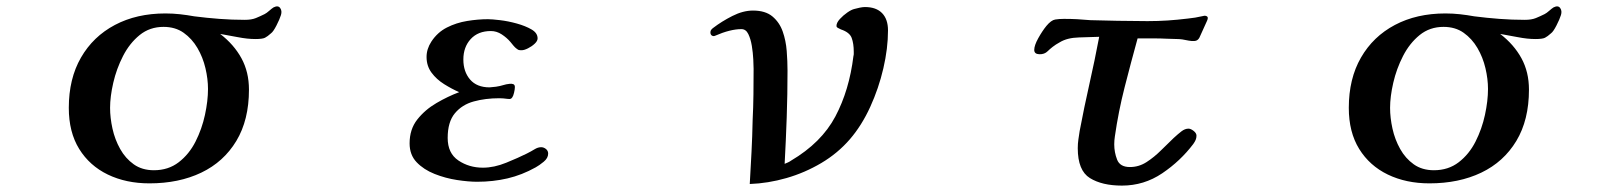

<svg xmlns="http://www.w3.org/2000/svg" viewBox="-20 -567 5040 600"><path d="M630 -289Q630 -320 622 -354Q614 -388 597 -417Q580 -446 554 -464.5Q528 -483 491 -483Q448 -483 416.5 -457.5Q385 -432 364.5 -392Q344 -352 334 -308.5Q324 -265 324 -230Q324 -199 331.5 -165Q339 -131 355.5 -101.5Q372 -72 398 -53.5Q424 -35 461 -35Q506 -35 538.5 -60Q571 -85 591 -124.5Q611 -164 620.5 -208Q630 -252 630 -289ZM858 -520Q854 -507 844 -487.5Q834 -468 827 -463Q816 -453 808 -449Q800 -445 778 -445Q753 -445 722.5 -451Q692 -457 668 -461Q711 -428 734.5 -385Q758 -342 758 -287Q758 -192 718.5 -126.5Q679 -61 609 -27.5Q539 6 447 6Q374 6 317 -21.5Q260 -49 227.5 -101.5Q195 -154 195 -230Q195 -321 233 -387Q271 -453 339 -489Q407 -525 497 -525Q520 -525 542.5 -522.5Q565 -520 587 -516Q626 -511 665.5 -508Q705 -505 745 -505Q766 -505 779.5 -510.5Q793 -516 807 -523Q813 -526 821.5 -533.5Q830 -541 835 -544Q849 -551 855.5 -542Q862 -533 858 -520Z M1693 -87Q1693 -73 1679 -61.5Q1665 -50 1654 -44Q1611 -20 1566 -9.5Q1521 1 1471 1Q1444 1 1408 -4.5Q1372 -10 1338 -23.5Q1304 -37 1282 -60Q1260 -83 1260 -119Q1260 -163 1284 -193.5Q1308 -224 1344 -245Q1380 -266 1415 -279Q1392 -289 1368 -304Q1344 -319 1328.5 -340Q1313 -361 1313 -389Q1313 -414 1328 -437Q1347 -466 1376.5 -481Q1406 -496 1440 -501.5Q1474 -507 1505 -507Q1517 -507 1542.5 -504Q1568 -501 1595 -493.5Q1622 -486 1641 -475Q1660 -464 1660 -447Q1660 -439 1651 -430.5Q1642 -422 1630 -416Q1618 -410 1610 -410Q1603 -410 1600.5 -411Q1598 -412 1593 -416Q1590 -418 1584 -425Q1578 -432 1575 -436Q1564 -449 1548 -459.5Q1532 -470 1514 -470Q1474 -470 1451 -445Q1428 -420 1428 -381Q1428 -343 1449 -318.5Q1470 -294 1510 -294Q1512 -294 1520 -295Q1528 -296 1530 -296Q1543 -298 1552.5 -301Q1562 -304 1572 -305Q1579 -306 1584 -304Q1589 -302 1589 -295Q1589 -288 1586.5 -277.5Q1584 -267 1581 -263Q1579 -260 1576.5 -258.5Q1574 -257 1566 -258Q1552 -260 1540 -260Q1497 -260 1460.5 -250Q1424 -240 1401.5 -213Q1379 -186 1379 -136Q1379 -88 1412.5 -65.5Q1446 -43 1489 -43Q1524 -43 1562 -58.5Q1600 -74 1626 -87Q1640 -94 1650.5 -100.5Q1661 -107 1671 -107Q1679 -107 1686 -101.5Q1693 -96 1693 -87Z M2755 -472Q2755 -416 2740.5 -353.5Q2726 -291 2699.5 -233Q2673 -175 2636 -132Q2598 -88 2546.5 -57.5Q2495 -27 2437.5 -10.5Q2380 6 2323 8Q2326 -45 2328.5 -92.5Q2331 -140 2332 -192Q2334 -230 2334.5 -272Q2335 -314 2335 -352Q2335 -361 2334 -381.5Q2333 -402 2329.5 -423.5Q2326 -445 2318.5 -460.5Q2311 -476 2297 -476Q2262 -476 2214 -455Q2209 -453 2204.5 -456Q2200 -459 2200 -466Q2200 -471 2203 -474.5Q2206 -478 2209 -480Q2235 -500 2268.5 -517Q2302 -534 2333 -534Q2372 -534 2394 -515.5Q2416 -497 2426 -468.5Q2436 -440 2438.5 -407.5Q2441 -375 2441 -346Q2441 -273 2438.5 -200.5Q2436 -128 2432 -55Q2437 -57 2442.5 -59.5Q2448 -62 2452 -65Q2547 -121 2590.5 -203Q2634 -285 2647 -392Q2648 -395 2648 -398.5Q2648 -402 2648 -405Q2648 -431 2641.5 -448.5Q2635 -466 2608 -475Q2604 -477 2599 -479.5Q2594 -482 2594 -486Q2594 -496 2604.5 -507.5Q2615 -519 2628 -528Q2641 -537 2650 -539Q2657 -541 2666.5 -543Q2676 -545 2683 -545Q2718 -545 2736.5 -526Q2755 -507 2755 -472Z M3728 -449Q3723 -440 3714 -439Q3705 -438 3695 -440Q3673 -445 3659 -445Q3645 -445 3626 -446Q3607 -447 3587 -447Q3567 -447 3547 -447H3535Q3514 -371 3494.5 -294.5Q3475 -218 3464 -141Q3463 -135 3462.5 -128.5Q3462 -122 3462 -116Q3462 -91 3471 -68Q3480 -45 3511 -45Q3539 -45 3563 -60.5Q3587 -76 3608.5 -97.5Q3630 -119 3648 -136Q3661 -148 3672 -156.5Q3683 -165 3694 -165Q3701 -165 3710 -158Q3719 -151 3719 -143Q3719 -136 3716.5 -130Q3714 -124 3709 -117Q3669 -64 3612 -25.5Q3555 13 3486 13Q3424 13 3386 -10.5Q3348 -34 3348 -104Q3348 -118 3350 -131.5Q3352 -145 3354 -158Q3368 -232 3384.5 -305Q3401 -378 3415 -452Q3388 -451 3351.5 -450Q3315 -449 3292 -435Q3279 -428 3269.5 -420.5Q3260 -413 3254 -407Q3244 -397 3228 -397.5Q3212 -398 3212 -411Q3212 -425 3224.5 -447.5Q3237 -470 3250 -486Q3265 -504 3277.5 -506Q3290 -508 3305 -508Q3327 -508 3346 -507Q3365 -506 3387 -504Q3422 -503 3472.5 -502Q3523 -501 3566 -501Q3599 -501 3629 -503Q3659 -505 3692 -509Q3714 -511 3740 -517Q3746 -519 3751.5 -516Q3757 -513 3752 -502Z M4630 -289Q4630 -320 4622 -354Q4614 -388 4597 -417Q4580 -446 4554 -464.5Q4528 -483 4491 -483Q4448 -483 4416.5 -457.5Q4385 -432 4364.5 -392Q4344 -352 4334 -308.5Q4324 -265 4324 -230Q4324 -199 4331.5 -165Q4339 -131 4355.5 -101.5Q4372 -72 4398 -53.5Q4424 -35 4461 -35Q4506 -35 4538.5 -60Q4571 -85 4591 -124.5Q4611 -164 4620.5 -208Q4630 -252 4630 -289ZM4858 -520Q4854 -507 4844 -487.5Q4834 -468 4827 -463Q4816 -453 4808 -449Q4800 -445 4778 -445Q4753 -445 4722.5 -451Q4692 -457 4668 -461Q4711 -428 4734.5 -385Q4758 -342 4758 -287Q4758 -192 4718.5 -126.5Q4679 -61 4609 -27.5Q4539 6 4447 6Q4374 6 4317 -21.5Q4260 -49 4227.5 -101.5Q4195 -154 4195 -230Q4195 -321 4233 -387Q4271 -453 4339 -489Q4407 -525 4497 -525Q4520 -525 4542.5 -522.5Q4565 -520 4587 -516Q4626 -511 4665.5 -508Q4705 -505 4745 -505Q4766 -505 4779.5 -510.5Q4793 -516 4807 -523Q4813 -526 4821.5 -533.5Q4830 -541 4835 -544Q4849 -551 4855.5 -542Q4862 -533 4858 -520Z"/></svg>

Font: Kaisei Tokumin ExtraBold
Style: Regular
Weight: 800
Designer: Font-Kai, 金井和夫
Foundry: KAZUO KANAI
Version: Version 5.003